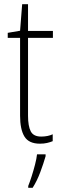

<svg xmlns="http://www.w3.org/2000/svg" viewBox="-20 -677 292 918"><path d="M177 -24Q193 -24 207.5 -27Q222 -30 232 -35V-2Q220 3 205 6.5Q190 10 171 10Q118 10 97 -24Q76 -58 76 -124V-496H17V-520L76 -530L86 -657H114V-529H233V-496H114V-124Q114 -74 127 -49Q140 -24 177 -24ZM198 70Q188 105 172.5 146.5Q157 188 136 221H115V212Q122 195 131 167Q140 139 147.5 110Q155 81 157 61H198Z"/></svg>

Font: Noto Sans Khmer UI Condensed ExtraLight
Style: Regular
Weight: 200
Width: 3
Designer: Danh Hong and the Monotype Design Team
Foundry: Monotype Imaging Inc.
Version: Version 2.002; ttfautohint (v1.8.4.7-5d5b)